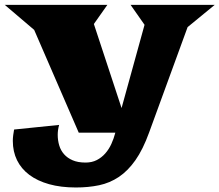

<svg xmlns="http://www.w3.org/2000/svg" viewBox="-20 -561 928 812"><path d="M230 -32.7Q224.1 -11.2 224.1 9.3Q224.1 32.7 230.5 54Q236.8 75.2 251 91.3Q265.1 107.4 287.4 116.9Q309.6 126.5 341.8 126.5Q368.7 126.5 389.2 116Q409.7 105.5 425 88.1Q440.4 70.8 450.9 47.9Q461.4 24.9 467.8 0H313L124.5 -434.6L0 -540.5H434.1L377 -459.5L494.1 -104L591.3 -456.1L532.2 -540.5H888.2L773.4 -446.3L610.4 0Q584.5 71.3 552.7 116.5Q521 161.6 482.7 187.3Q444.3 212.9 399.2 222.4Q354 231.9 300.8 231.9Q237.3 231.9 187.7 218Q138.2 204.1 104 178.5Q69.8 152.8 52 116.5Q34.2 80.1 34.2 34.7Q34.2 23.4 35.9 10.3Q37.6 -2.9 39.6 -13.2Z"/></svg>

Font: Goblin One
Style: Regular
Weight: 400
Designer: Riccardo De Franceschi
Foundry: Sorkin Type Co.
Version: Version 1.001